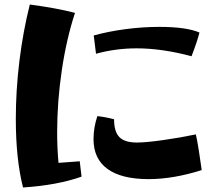

<svg xmlns="http://www.w3.org/2000/svg" viewBox="-20 -791 943 850"><path d="M50 -265Q50 -391 66 -521.5Q82 -652 112 -771Q232 -755 312 -734Q274 -618 253.5 -479Q233 -340 233 -205Q233 -135 239 -70L333 -77L341 -9Q234 29 82 39Q50 -86 50 -265ZM394 -175Q394 -226 411 -277Q447 -273 485 -263Q485 -208 508.5 -184Q532 -160 586 -160Q625 -160 700 -170.5Q775 -181 847 -196Q852 -176 860 -126Q868 -76 873 -38Q747 2 638 2Q518 2 456 -43Q394 -88 394 -175ZM585 -577Q492 -577 405 -553L395 -634Q460 -652 536 -662Q612 -672 685 -672Q805 -672 863 -647Q854 -610 828 -542Q697 -577 585 -577Z"/></svg>

Font: Otomanopee One
Style: Regular
Weight: 400
Designer: Das Ende der Wildnis
Foundry: Gutenberg Labo
Version: Version 3.005